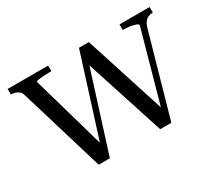

<svg xmlns="http://www.w3.org/2000/svg" viewBox="-104 -707 993 895"><g transform="rotate(-30 392.0 -259.0)"><path d="M404 -451H386L532 0H592L717 -441Q722 -458 730.5 -468.5Q739 -479 750 -483.5Q761 -488 773 -488H774V-518H612V-488H614Q630 -488 648 -485.5Q666 -483 679 -478.5Q692 -474 692 -467L577 -55H596L447 -518H394L247 -54H266L145 -478Q145 -482 158.5 -484Q172 -486 191 -487Q210 -488 226 -488H228V-518H10V-488H11Q22 -488 32.5 -485Q43 -482 52 -474.5Q61 -467 65 -452L201 0H261Z"/></g></svg>

Font: Roboto Serif 144pt
Style: Regular
Weight: 400
Version: Version 1.008